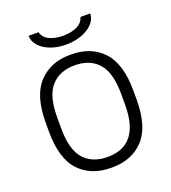

<svg xmlns="http://www.w3.org/2000/svg" viewBox="-158 -1001 1005 1127"><g transform="rotate(-20 345.0 -437.0)"><path d="M71 -315V-371Q71 -539 145 -617.5Q219 -696 341 -696H347Q472 -696 545.5 -617.5Q619 -539 619 -371V-315Q619 -147 546 -68.5Q473 10 349 10H343Q218 10 144.5 -68Q71 -146 71 -315ZM545 -309V-377Q545 -511 492.5 -570Q440 -629 345 -629Q251 -629 198 -570Q145 -511 145 -377V-309Q145 -175 197.5 -116Q250 -57 345 -57Q545 -57 545 -309ZM151 -884H213Q222 -849 257 -832Q292 -815 343 -815Q394 -815 429.5 -832Q465 -849 475 -884H536Q536 -850 510 -821.5Q484 -793 439 -776.5Q394 -760 341 -760Q288 -760 244.5 -776.5Q201 -793 176 -821.5Q151 -850 151 -884Z"/></g></svg>

Font: Chivo Light
Style: Regular
Weight: 300
Designer: Hector Gatti
Foundry: Omnibus-Type
Version: Version 1.007